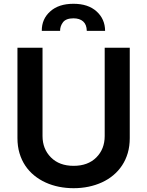

<svg xmlns="http://www.w3.org/2000/svg" viewBox="-20 -978 774 1009"><path d="M71.7 -727.3H203.5V-263.1Q203.5 -195 247.9 -150.6Q291.9 -106.5 366.8 -106.5Q442.1 -106.5 486.2 -150.6Q530.2 -194.6 530.2 -263.1V-727.3H661.9V-252.1Q661.9 -209.9 651.5 -174Q641 -138.1 621.6 -108.8Q602.3 -79.5 575.5 -57.2Q548.7 -34.8 515.8 -19.7Q483 -4.6 445.3 3.2Q407.7 11 366.8 11Q327.4 11 290.1 3.6Q252.8 -3.9 220 -18.8Q187.1 -33.7 160 -55.8Q132.8 -77.8 113.1 -107.1Q93.4 -136.4 82.6 -172.6Q71.7 -208.8 71.7 -252.1ZM244.3 -918.3Q288.4 -958.1 366.1 -958.1Q443.2 -958.1 487.2 -918.3Q532 -878.2 532.3 -815.7H436.1Q435.4 -849.1 416.9 -865.4Q398.4 -881.7 366.1 -881.7Q327.4 -881.7 311.4 -861.5Q295.5 -840.6 295.8 -815.7H199.6Q198.9 -878.2 244.3 -918.3Z"/></svg>

Font: Inter P Semi Bold
Style: Regular
Weight: 600
Designer: Rasmus Andersson
Foundry: rsms
Version: Version 3.018;git-588b23468